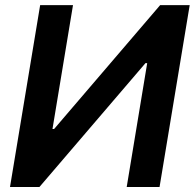

<svg xmlns="http://www.w3.org/2000/svg" viewBox="-20 -748 779 768"><path d="M140.6 -727.5H272L189.9 -231.9H196.3L620.6 -727.5H738.8L618.2 0H486.8L568.8 -495.6H562L137.7 0H20Z"/></svg>

Font: Inter Tight SemiBold
Style: Italic
Weight: 600
Italic angle: -9.39999°
Designer: Rasmus Andersson
Foundry: rsms
Version: Version 3.004